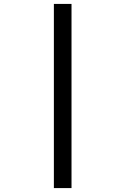

<svg xmlns="http://www.w3.org/2000/svg" viewBox="-20 -850 640 980"><path d="M255 110V-830H345V110Z"/></svg>

Font: JetBrains Mono Zero
Style: Regular-Zero
Weight: 400
Designer: Philipp Nurullin, Konstantin Bulenkov
Foundry: JetBrains
Version: Version 2.211